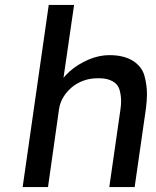

<svg xmlns="http://www.w3.org/2000/svg" viewBox="-20 -760 635 780"><path d="M72 0 178 -740H281L238 -444Q249 -457 263 -470Q296 -499 339 -517.5Q382 -536 424 -536Q484 -536 520.5 -512.5Q557 -489 567 -451.5Q577 -414 577 -379Q577 -352 573 -320L527 0H424L469 -313Q472 -333 472 -350Q472 -371 466 -394Q460 -417 438 -429.5Q416 -442 385 -442Q381 -442 376 -442Q346 -442 319.5 -432.5Q293 -423 272.5 -406Q252 -389 238 -366.5Q224 -344 220 -318L175 0Z"/></svg>

Font: Lexend
Style: Italic
Weight: 400
Italic angle: -8.13011°
Designer: Bonnie Shaver-Troup, Thomas Jockin
Foundry: Lexend
Version: Version 1.007